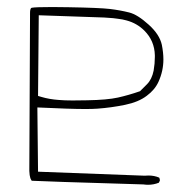

<svg xmlns="http://www.w3.org/2000/svg" viewBox="-20 -530 540 537"><path d="M223.6 -249.5Q205.6 -249 182.9 -249Q160.2 -249 143.6 -250.5Q117.7 -252.4 96.2 -258.8L86.4 -261.7L88.4 -487.3Q253.4 -481.9 271.5 -481Q289.6 -480 296.4 -479.2Q303.2 -478.5 309.6 -477.5Q322.8 -476.1 334.5 -472.7Q363.3 -464.8 383.8 -444.3Q412.1 -416 413.1 -375.5Q413.1 -373 413.1 -370.6Q413.1 -352.1 409.7 -332.5Q404.8 -308.1 391.1 -294.4L371.6 -274.9Q339.4 -263.7 309.6 -257.1Q279.8 -250.5 223.6 -249.5ZM394 -13.2Q410.2 -13.2 424.3 -19L427.2 -24.9Q427.2 -29.8 425.3 -33.2Q411.6 -39.1 395.5 -39.1Q390.1 -39.1 384.3 -38.6L86.4 -49.8L84.5 -229.5Q175.8 -225.1 218.8 -225.1Q239.7 -225.1 252.9 -226.1Q292 -229 329.8 -236.8Q367.7 -244.6 390.6 -262.2Q413.1 -278.8 423.3 -301.3Q437 -331.5 437 -363.8Q437 -382.8 432.6 -404.8Q426.3 -433.6 396 -460.9Q364.7 -489.3 341.3 -495.1Q315.9 -501.5 287.4 -504.9Q258.8 -508.3 171.4 -509.8Q145 -510.3 126.5 -510.3Q79.6 -510.3 68.8 -508.3Q67.4 -507.8 66.9 -507.3Q64 -503.9 64 -493.7Q64 -492.7 64 -491.2L62 -51.8Q62.5 -39.1 64.9 -31.7L67.9 -25.4Q68.8 -24.4 70.3 -24.4Q89.4 -22.9 380.9 -14.2Q388.2 -13.2 394 -13.2Z"/></svg>

Font: NaikaiFont
Style: ExtraLight
Weight: 200
Version: Version 1.89